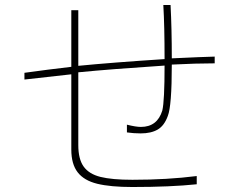

<svg xmlns="http://www.w3.org/2000/svg" viewBox="-20 -696 960 770"><path d="M769 43Q664 54 511 54Q423 54 370 41Q317 28 291.5 -5Q266 -38 266 -96V-398L78 -377V-404Q171 -417 266 -428V-655H294V-432Q426 -445 640 -459Q640 -591 635 -676H664Q669 -581 669 -462Q797 -468 841 -469V-442Q767 -442 669 -437Q669 -271 653 -231Q639 -192 612.5 -176.5Q586 -161 544 -161Q516 -161 489 -165V-196Q525 -187 545 -187Q611 -187 631 -253Q640 -291 640 -433Q426 -419 294 -406V-114Q294 -58 315.5 -28Q337 2 383 13.5Q429 25 511 25Q651 25 769 10Z"/></svg>

Font: LINE Seed Sans KR Thin
Style: Regular
Weight: 250
Designer: LINE BX Design & Sandoll Inc & Dalton Maag Ltd
Foundry: Sandoll Inc.
Version: Version 1.000